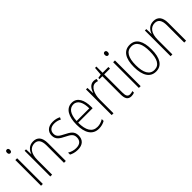

<svg xmlns="http://www.w3.org/2000/svg" viewBox="171 -1755 2794 2794"><g transform="rotate(-45 1568.0 -358.0)"><path d="M99 -726C76 -726 68 -709 68 -688C68 -667 78 -650 98 -650C119 -650 129 -666 129 -689C129 -709 121 -726 99 -726ZM116 -529H79V0H116Z M452 -539C369 -539 324 -484 305 -425H303L299 -529H270V0H307V-302C307 -439 365 -505 448 -505C513 -505 551 -461 551 -356V0H589V-365C589 -485 540 -539 452 -539Z M984 -130C984 -220 925 -249 852 -287C781 -323 741 -346 741 -407C741 -471 786 -505 856 -505C894 -505 935 -495 963 -477L979 -510C946 -528 904 -539 857 -539C758 -539 704 -484 704 -407C704 -323 760 -292 836 -254C905 -219 946 -196 946 -130C946 -64 909 -25 829 -25C781 -25 734 -40 698 -63V-22C727 -6 773 10 829 10C932 10 984 -44 984 -130Z M1248 -539C1130 -539 1072 -427 1072 -263C1072 -98 1132 10 1264 10C1313 10 1353 -2 1390 -23V-61C1346 -35 1310 -24 1266 -24C1162 -24 1109 -110 1110 -267H1408V-300C1408 -428 1363 -539 1248 -539ZM1248 -505C1335 -505 1372 -415 1372 -300H1111C1118 -437 1169 -505 1248 -505Z M1695 -538C1626 -538 1589 -477 1571 -420H1568L1563 -529H1533V0H1570V-283C1570 -393 1614 -500 1694 -500C1712 -500 1729 -496 1742 -491L1750 -527C1733 -535 1714 -538 1695 -538Z M1938 -24C1889 -24 1875 -57 1875 -124V-496H1994V-529H1875V-657H1847L1837 -530L1778 -520V-496H1837V-124C1837 -36 1861 10 1932 10C1958 10 1977 5 1993 -2V-35C1979 -29 1959 -24 1938 -24Z M2112 -726C2089 -726 2081 -709 2081 -688C2081 -667 2091 -650 2111 -650C2132 -650 2142 -666 2142 -689C2142 -709 2134 -726 2112 -726ZM2129 -529H2092V0H2129Z M2620 -265C2620 -433 2566 -539 2440 -539C2318 -539 2256 -442 2256 -266C2256 -90 2319 10 2439 10C2560 10 2620 -89 2620 -265ZM2294 -266C2294 -419 2340 -505 2440 -505C2543 -505 2582 -411 2582 -266C2582 -108 2537 -24 2439 -24C2340 -24 2294 -112 2294 -266Z M2927 -539C2844 -539 2799 -484 2780 -425H2778L2774 -529H2745V0H2782V-302C2782 -439 2840 -505 2923 -505C2988 -505 3026 -461 3026 -356V0H3064V-365C3064 -485 3015 -539 2927 -539Z"/></g></svg>

Font: Noto Sans Thai Looped Condensed ExtraLight
Style: Regular
Weight: 200
Width: 3
Designer: Sasikarn Vongin, Ben Mitchell
Foundry: The Fontpad Ltd
Version: Version 1.001